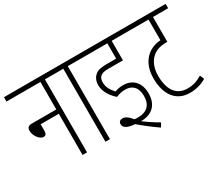

<svg xmlns="http://www.w3.org/2000/svg" viewBox="-123 -925 1545 1337"><g transform="rotate(-30 650.0 -257.0)"><path d="M0 -622V-587H273V-366H76C46 -366 37 -352 37 -330C37 -290 71 -244 101 -244C118 -244 127 -254 127 -279V-331H273V0H309V-587H395V-622Z M493 -587H579V-622H383V-587H457V0H493Z M757 -246C812 -246 849 -213 849 -143C849 -68 808 -33 738 -33C729 -33 720 -33 710 -35C685 -67 661 -82 640 -82C622 -82 609 -72 609 -53C609 -18 651 -6 697 -3C740 34 788 71 841 108L860 77C818 53 776 25 743 0C832 0 886 -50 886 -142C886 -226 839 -280 759 -280C736 -280 713 -276 693 -268C673 -290 647 -322 647 -364C647 -385 651 -400 661 -411C674 -424 691 -430 728 -430H846V-587H937V-622H567V-587H811V-464H736C678 -464 653 -454 635 -434C618 -417 610 -393 610 -366C610 -309 649 -260 683 -230C708 -241 731 -246 757 -246Z M1300 -587V-622H925V-587H1142V-421C1041 -414 967 -342 967 -214C967 -73 1037 0 1137 0C1187 0 1232 -12 1271 -36L1257 -70C1217 -46 1185 -35 1138 -35C1059 -35 1004 -90 1004 -215C1004 -269 1021 -314 1050 -344C1077 -372 1114 -387 1168 -387H1178V-587Z"/></g></svg>

Font: Noto Sans ExtraCondensed ExtraLight
Style: Regular
Weight: 200
Width: 2
Designer: Monotype Design Team
Foundry: Monotype Imaging Inc.
Version: Version 2.013